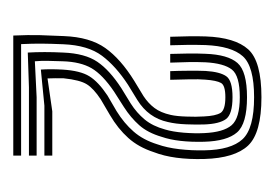

<svg xmlns="http://www.w3.org/2000/svg" viewBox="-81 -763 404 282"><g transform="rotate(90 121.0 -622.0)"><path d="M82.2 -480Q81.2 -493.2 82.2 -511.8Q83.8 -538 92 -551.2Q100.2 -564.5 120.2 -577.8L143.2 -591.2Q161 -602.2 173.2 -616.2Q185.5 -630.2 192 -651.2Q197 -665.2 199.1 -683.4Q201.2 -701.5 200.8 -720.2Q200.2 -759.2 184.5 -776.2Q168.8 -793.2 122.8 -793.2Q77.5 -793.2 62.6 -776.6Q47.8 -760 46.2 -722Q45.8 -708.8 45.9 -695.9Q46 -683 46.5 -670H34Q32.8 -700.8 33.5 -722Q35 -765.2 52.5 -784.6Q70 -804 122.8 -804Q175.2 -804 193.8 -784.4Q212.2 -764.8 213.5 -720.2Q214.8 -675 203.5 -646Q196.2 -623.5 182.6 -608.4Q169 -593.2 149 -581.5L126 -568Q110 -557.5 103.8 -547.5Q97.5 -537.5 95 -513.5Q94.8 -508.5 94.9 -501Q95 -493.5 95.2 -489.8L143.5 -496.8H208.5V-485.2H135.2ZM57.2 -460.8Q55.8 -484.5 57.2 -512.8Q58.5 -545 70.8 -563Q83 -581 109.5 -598.2L132 -612Q145.8 -620.8 155.5 -632.5Q165.2 -644.2 170.2 -662.5Q173.5 -673.5 174.9 -689.9Q176.2 -706.2 175.5 -720Q174.2 -748.2 163.9 -760.2Q153.5 -772.2 122.8 -772.2Q91.2 -772.2 82.1 -760.5Q73 -748.8 71.5 -721.8Q71 -710.5 71.2 -697Q71.5 -683.5 72 -670H59.2Q58.8 -683 58.6 -696.8Q58.5 -710.5 59 -721.8Q60.2 -754.8 72.5 -768.8Q84.8 -782.8 122.8 -782.8Q161.8 -782.8 174.5 -768.1Q187.2 -753.5 188.2 -720Q189.2 -681.2 181 -657.5Q175 -637 163.9 -624.5Q152.8 -612 137.2 -602L114.5 -587.5Q89.8 -570.8 80.2 -554.5Q70.8 -538.2 70 -512.2Q69.5 -501 69.4 -490.6Q69.2 -480.2 70 -471.2L122.8 -473.8H208.5V-462.5H108.2ZM32.2 -439.5Q31.2 -462.2 31.6 -477.9Q32 -493.5 33 -513.8Q34.5 -552 50.5 -574.6Q66.5 -597.2 98.8 -617.2L121.2 -630.8Q131.8 -637.8 138.6 -646.9Q145.5 -656 148.8 -670.8Q150.8 -679.8 151.2 -693.9Q151.8 -708 151 -719.8Q150.2 -736.5 145.9 -743.8Q141.5 -751 122.8 -751Q105.2 -751 101.8 -744.5Q98.2 -738 97 -721.8Q96.2 -712.2 96.5 -698.1Q96.8 -684 97.2 -670H84.5Q84 -681.5 83.9 -697Q83.8 -712.5 84.2 -721.8Q85.5 -743 91.9 -752.2Q98.2 -761.5 122.8 -761.5Q147.8 -761.5 154.9 -751.9Q162 -742.2 162.8 -719.8Q163.2 -708.8 162.6 -693.4Q162 -678 159.2 -666.5Q153 -638 127 -621.8L104.5 -608Q77.2 -590.2 61.9 -569.8Q46.5 -549.2 45 -513Q44.2 -494.5 44.1 -481.1Q44 -467.8 44.8 -451H208.5V-439.5Z"/></g></svg>

Font: Big Shoulders Inline Display SemiBold
Style: Regular
Weight: 600
Designer: Patric King
Foundry: XO Type Co
Version: Version 1.000